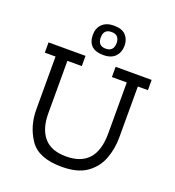

<svg xmlns="http://www.w3.org/2000/svg" viewBox="-155 -996 1027 1127"><g transform="rotate(20 358.5 -432.0)"><path d="M462 -784Q462 -743 437 -716.5Q412 -690 363 -690Q265 -690 265 -782Q265 -823 291 -848.5Q317 -874 364 -874Q415 -874 438.5 -848.5Q462 -823 462 -784ZM413 -784Q413 -804 402 -819Q391 -834 363 -834Q314 -834 314 -782Q314 -730 363 -730Q413 -730 413 -784ZM680 -586H617V-267Q617 -198 593.5 -134.5Q570 -71 513.5 -30.5Q457 10 357 10Q212 10 157.5 -70.5Q103 -151 103 -256V-586H36V-650H267V-586H177V-258Q177 -162 222 -109Q267 -56 361 -56Q548 -56 548 -267V-586H455V-650H680Z"/></g></svg>

Font: Zilla Slab
Style: Regular
Weight: 400
Designer: Typotheque.com
Foundry: Typotheque type foundry
Version: Version 1.1; 2017; ttfautohint (v1.6)